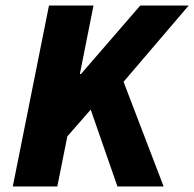

<svg xmlns="http://www.w3.org/2000/svg" viewBox="-20 -670 698 690"><path d="M26 0 156 -650H316L267 -404H271L484 -650H658L424 -376L568 0H402L306 -276L222 -180L186 0Z"/></svg>

Font: Source Sans 3 Black
Style: Italic
Weight: 900
Italic angle: -11°
Designer: Paul D. Hunt
Foundry: Adobe
Version: Version 3.052;hotconv 1.1.0;makeotfexe 2.6.0